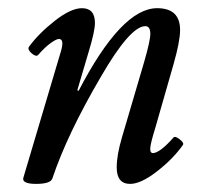

<svg xmlns="http://www.w3.org/2000/svg" viewBox="-20 -436 485 469"><path d="M67.9 13.2Q50.8 13.2 42.7 9.3Q34.7 5.4 37.1 -2L128.9 -311Q137.7 -340.8 124 -340.8Q117.7 -340.8 103.8 -330.8Q89.8 -320.8 73.2 -301.8Q67.9 -296.4 57.1 -305.9Q46.4 -315.4 50.8 -321.8Q74.7 -354.5 114 -385.3Q153.3 -416 180.2 -416Q211.9 -416 211.9 -379.9Q211.9 -359.9 196.8 -310.1L168.9 -215.8L171.9 -213.9Q276.9 -416 363.8 -416Q419.9 -416 419.9 -362.8Q419.9 -335 403.8 -278.8L358.9 -122.1Q348.6 -88.9 347.2 -75.9Q345.7 -63 353 -62Q370.1 -62 403.8 -100.1Q407.7 -104.5 418.9 -95.7Q430.2 -86.9 426.8 -82Q403.3 -48.3 363.8 -17.6Q324.2 13.2 297.9 13.2Q265.1 13.2 265.1 -26.9Q265.1 -57.1 277.8 -100.1L332 -284.2Q347.2 -336.9 347.2 -353Q347.2 -372.1 335 -372.1Q297.9 -372.1 226.1 -248Q144 -107.9 107.9 0Q103.5 13.2 67.9 13.2Z"/></svg>

Font: Junicode SmCond Medium
Style: Italic
Weight: 500
Width: 4
Italic angle: -11°
Designer: Peter S. Baker
Version: Version 2.206